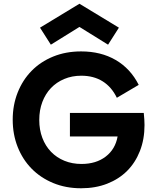

<svg xmlns="http://www.w3.org/2000/svg" viewBox="-20 -991 835 1027"><path d="M753 -322Q753 -246 728.5 -183.5Q704 -121 660 -77Q616 -33 553.5 -8.5Q491 16 414 16Q332 16 264.5 -12Q197 -40 149 -89Q101 -138 74.5 -205Q48 -272 48 -351Q48 -429 74.5 -496Q101 -563 149 -612Q197 -661 264.5 -688.5Q332 -716 414 -716Q520 -716 599 -670Q678 -624 722 -537L605 -468Q577 -526 529 -556Q481 -586 415 -586Q365 -586 323.5 -568.5Q282 -551 252.5 -520Q223 -489 206.5 -445.5Q190 -402 190 -349Q190 -297 206.5 -253.5Q223 -210 253 -179Q283 -148 324.5 -131Q366 -114 416 -114Q494 -114 545.5 -153.5Q597 -193 609 -261H354V-387H749Q751 -367 752 -351.5Q753 -336 753 -322ZM252 -752 194 -843 405 -971 616 -843 558 -752 405 -847Z"/></svg>

Font: NT Somic Bold
Style: Regular
Weight: 700
Designer: Ravid Balaliev — lead type designer, mastering
Michael Voronin — secret advisor, marketing
Ivan Kovalenko — best boy
Foundry: NT Type
Version: Version 0.7